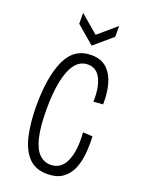

<svg xmlns="http://www.w3.org/2000/svg" viewBox="-163 -946 775 1033"><g transform="rotate(20 225.0 -429.5)"><path d="M242 11Q172 11 133 -32Q94 -75 78 -149Q62 -223 62 -315Q62 -482 106 -577Q150 -672 248 -672Q307 -672 340 -639Q373 -606 386 -554Q399 -502 397 -444L343 -440Q346 -521 322 -569.5Q298 -618 248 -618Q204 -618 175.5 -580.5Q147 -543 133.5 -475Q120 -407 120 -316Q120 -215 135 -154.5Q150 -94 177.5 -68Q205 -42 242 -42Q301 -42 328 -102Q355 -162 347 -266L402 -263Q405 -210 400 -160.5Q395 -111 377.5 -72.5Q360 -34 327 -11.5Q294 11 242 11ZM128 -870 231 -782 334 -870V-808L231 -720L128 -808Z"/></g></svg>

Font: Bricolage Grotesque 12pt Condensed ExtraLight
Style: Regular
Weight: 200
Width: 3
Designer: Mathieu Triay
Foundry: Atelier Triay
Version: Version 1.001; ttfautohint (v1.8.4.7-5d5b);gftools[0.9.33.de